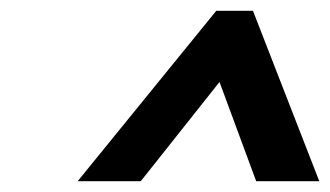

<svg xmlns="http://www.w3.org/2000/svg" viewBox="-20 -701 612 356"><path d="M455 -365H572L449 -681H381L124 -365H241L387 -549Z"/></svg>

Font: LT Wave Text Bold Italic
Style: Regular
Weight: 700
Designer: Daniel Lyons
Version: Version 2.5 (Glyphs App)